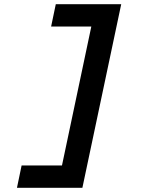

<svg xmlns="http://www.w3.org/2000/svg" viewBox="-20 -728 672 910"><path d="M60.4 162 82.4 56.3H273.7L412.8 -602.3H222.3L244.4 -708H554.5L370.5 162Z"/></svg>

Font: Atkinson Hyperlegible Mono ExtraLight
Style: Italic
Weight: 200
Italic angle: -12°
Monospace: yes
Designer: Elliott Scott, Megan Eiswerth, Linus Boman, Theodore Petrosky, Letters from Sweden
Foundry: Applied Design Works, Letters from Sweden
Version: Version 2.001